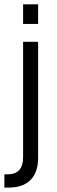

<svg xmlns="http://www.w3.org/2000/svg" viewBox="-45 -709 260 881"><path d="M61 -689H129.9V-599.1H61ZM-24.9 90.8H-9.8Q61 90.8 61 12.2V-517.1H129.9V15.1Q129.9 82 94.7 117.2Q60.1 151.9 -7.8 151.9H-24.9Z"/></svg>

Font: D-DIN Condensed
Style: Regular
Weight: 400
Width: 3
Designer: Charles Nix
Foundry: Datto Inc.
Version: Version 1.00